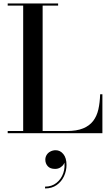

<svg xmlns="http://www.w3.org/2000/svg" viewBox="-20 -770 639 1110"><path d="M24.5 0V-12.5H114V-737.5H24.5V-750H316V-737.5H226.5V-12.5H365.5Q423.5 -12.5 460.5 -27.8Q497.5 -43 518.8 -71Q540 -99 548.8 -138.2Q557.5 -177.5 559 -225H572V0ZM240.5 319.5V309Q279 309 306.2 287.5Q333.5 266 345.8 231.2Q358 196.5 350.5 156.5H354Q355.5 167.5 348.2 179.2Q341 191 328 198.8Q315 206.5 298.5 206.5Q270 206.5 256 190.8Q242 175 242 153Q242 138 249.8 125.5Q257.5 113 271.5 105.8Q285.5 98.5 302 98.5Q328 98.5 346.2 120.8Q364.5 143 364.5 183.5Q364.5 218 350 249Q335.5 280 307.8 299.8Q280 319.5 240.5 319.5Z"/></svg>

Font: Bodoni Moda 18pt Medium
Style: Regular
Weight: 500
Designer: Owen Earl
Foundry: indestructible type
Version: Version 2.004